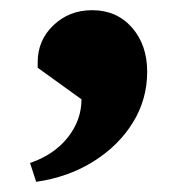

<svg xmlns="http://www.w3.org/2000/svg" viewBox="-20 -195 363 377"><path d="M51 162 39 125Q86 109 113 75Q140 41 140 0L54 -62V-73Q54 -116 85 -145.5Q116 -175 161 -175Q209 -175 239 -141Q269 -107 269 -54Q269 0 241 45.5Q213 91 163.5 122Q114 153 51 162Z"/></svg>

Font: Platypi
Style: Bold
Weight: 700
Designer: David Sargent
Foundry: Bolt Cutter Type
Version: Version 1.200; ttfautohint (v1.8.4.7-5d5b)